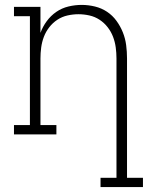

<svg xmlns="http://www.w3.org/2000/svg" viewBox="-20 -548 640 783"><path d="M390 215V177H455V-310Q455 -332 452 -354.5Q449 -377 441 -398Q433 -419 419 -437Q405 -455 386 -467.5Q367 -480 344.5 -485Q322 -490 300 -490Q278 -490 255.5 -485Q233 -480 214 -467.5Q195 -455 181 -437Q167 -419 159 -398Q151 -377 148 -354.5Q145 -332 145 -310V-38H210V0H37V-38H102V-482H37V-520H145V-414Q154 -439 170.5 -461.5Q187 -484 209.5 -499.5Q232 -515 259 -521.5Q286 -528 313 -528Q340 -528 367 -521.5Q394 -515 416.5 -500Q439 -485 455 -463Q471 -441 481 -416Q491 -391 494.5 -364Q498 -337 498 -310V177H563V215Z"/></svg>

Font: Iosevka Etoile Extralight
Style: Regular
Weight: 200
Designer: Belleve Invis
Foundry: Belleve Invis
Version: Version 22.1.2; ttfautohint (v1.8.4)